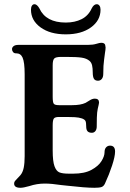

<svg xmlns="http://www.w3.org/2000/svg" viewBox="-20 -881 619 911"><path d="M47 -10Q47 -17 51 -22Q55 -27 62.5 -34.5Q70 -42 77 -50Q88 -63 92.5 -85Q97 -107 97 -140V-528Q97 -586 87 -608Q78 -628 57 -628H55Q47 -628 42 -634Q37 -640 37 -648Q37 -656 44.5 -662Q52 -668 67 -668H396Q421 -668 437 -673Q453 -678 460 -678Q476 -678 479 -668Q481 -660 481 -656Q481 -646 478 -629Q478 -625 474 -598.5Q470 -572 470 -531Q470 -515 463 -506.5Q456 -498 445 -498Q431 -498 425.5 -507.5Q420 -517 420 -538Q420 -557 417 -570.5Q414 -584 405 -592Q391 -604 367.5 -607.5Q344 -611 294 -611H270Q245 -611 237.5 -603.5Q230 -596 230 -571V-422Q230 -396 235 -389Q240 -382 260 -382H322Q363 -382 386 -393Q392 -396 405 -404.5Q418 -413 430 -413Q450 -413 450 -394Q450 -391 448 -383Q443 -364 441 -347Q439 -330 439 -281Q439 -267 432.5 -259Q426 -251 416 -251Q402 -251 395.5 -258Q389 -265 389 -281Q389 -300 385.5 -307Q382 -314 369 -319Q354 -324 335 -325Q316 -326 260 -326Q241 -326 235.5 -318.5Q230 -311 230 -286V-167Q230 -116 238.5 -92.5Q247 -69 262 -63Q277 -57 307 -57H327Q381 -57 414 -75Q447 -93 461.5 -116.5Q476 -140 476 -158Q476 -174 483.5 -182Q491 -190 502 -190Q526 -190 526 -162Q526 -139 512 -96Q498 -53 478 -10Q472 3 461.5 6.5Q451 10 428 10Q385 10 298 0L270 -3Q225 -10 192 -10Q155 -10 119 2Q91 10 77 10Q47 10 47 -10ZM127 -835Q127 -847 131.5 -854Q136 -861 144 -861Q150 -861 156 -855.5Q162 -850 167 -841Q198 -774 292 -774Q335 -774 367 -790Q399 -806 415 -841Q425 -861 439 -861Q447 -861 452 -854Q457 -847 457 -835Q457 -784 411.5 -751Q366 -718 292 -718Q218 -718 172.5 -751Q127 -784 127 -835Z"/></svg>

Font: Raigarh Medium
Style: Regular
Weight: 500
Designer: jaikishan Patel
Foundry: MagicType
Version: Version 1.000